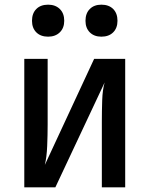

<svg xmlns="http://www.w3.org/2000/svg" viewBox="-20 -802 640 822"><path d="M84 0V-550H184V-269Q184 -225 182 -177Q180 -129 172 -96L383 -550H516V0H416V-281Q416 -326 417.5 -372Q419 -418 428 -449L217 0ZM414 -645Q383 -645 364.5 -663.5Q346 -682 346 -713Q346 -745 364.5 -763.5Q383 -782 414 -782Q446 -782 464.5 -763.5Q483 -745 483 -713Q483 -682 464.5 -663.5Q446 -645 414 -645ZM186 -645Q154 -645 135.5 -663.5Q117 -682 117 -713Q117 -745 135.5 -763.5Q154 -782 186 -782Q217 -782 236 -763.5Q255 -745 255 -713Q255 -682 236 -663.5Q217 -645 186 -645Z"/></svg>

Font: JetBrains Mono SemiBold
Style: Regular
Weight: 472
Monospace: yes
Designer: Philipp Nurullin, Konstantin Bulenkov
Foundry: JetBrains
Version: Version 2.305; ttfautohint (v1.8.4.7-5d5b)